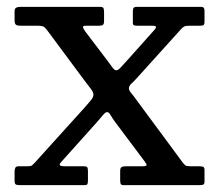

<svg xmlns="http://www.w3.org/2000/svg" viewBox="-20 -540 636 560"><path d="M351.5 -364.5Q339.5 -351.5 332 -343.2Q324.5 -335 319 -335Q314 -335 308.5 -342.5Q303 -350 293 -363.5L228.5 -448.5Q224.5 -454 222.2 -459.5Q220 -465 232 -465H269.5Q277.5 -465 280.5 -467.8Q283.5 -470.5 283.5 -479V-504Q283.5 -512.5 281.8 -516.2Q280 -520 271.5 -520H39.5Q31.5 -520 27 -517.5Q22.5 -515 22.5 -506V-483Q22.5 -471.5 26 -468.2Q29.5 -465 40.5 -465H86.5Q104 -465 108.5 -461.5Q113 -458 120 -448.5L226.5 -305Q238 -289.5 245.2 -280.5Q252.5 -271.5 252.5 -263.5Q252.5 -256.5 245.5 -248Q238.5 -239.5 227 -226.5L81.5 -65.5Q76.5 -60.5 73.5 -57.8Q70.5 -55 59.5 -55H34.5Q27 -55 24.8 -50.8Q22.5 -46.5 22.5 -39.5V-13.5Q22.5 -4.5 25.8 -2.2Q29 0 38.5 0H226.5Q233.5 0 235 -3.2Q236.5 -6.5 236.5 -13.5V-40.5Q236.5 -49 234.5 -52Q232.5 -55 224.5 -55H172.5Q157 -55 154.8 -58Q152.5 -61 158.5 -67.5L263 -184Q273.5 -196 280.5 -204.5Q287.5 -213 292.5 -213Q297.5 -213 302.5 -204.2Q307.5 -195.5 317 -182.5L398 -74.5Q403.5 -67.5 407 -61.2Q410.5 -55 396 -55H345.5Q337.5 -55 334 -52.2Q330.5 -49.5 330.5 -41.5V-14.5Q330.5 -6.5 332.2 -3.2Q334 0 341.5 0H560.5Q569 0 572.8 -1.5Q576.5 -3 576.5 -11V-44Q576.5 -51 573.2 -53Q570 -55 562.5 -55H537.5Q525 -55 521.5 -57.2Q518 -59.5 512.5 -66.5L379.5 -246.5Q370 -260 363 -268Q356 -276 356 -282.5Q356 -289.5 364 -296.8Q372 -304 383 -316.5L508.5 -455.5Q513.5 -461 518 -463Q522.5 -465 533.5 -465H564Q571 -465 573.8 -467.2Q576.5 -469.5 576.5 -476V-507Q576.5 -514 574.5 -517Q572.5 -520 565.5 -520H378.5Q372 -520 369.8 -517Q367.5 -514 367.5 -507V-473.5Q367.5 -467.5 370.8 -466.2Q374 -465 380 -465H425.5Q432.5 -465 434.5 -462.5Q436.5 -460 430.5 -453Z"/></svg>

Font: Besley
Style: Regular
Weight: 400
Designer: Owen Earl
Foundry: indestructible type*
Version: Version 4.000